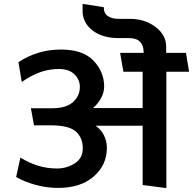

<svg xmlns="http://www.w3.org/2000/svg" viewBox="-20 -952 993 988"><path d="M530 -191Q530 -103 462.5 -44Q395 15 279 15Q219 15 162 -1Q105 -17 63 -41L85 -141Q131 -113 177 -99Q223 -85 273 -85Q324 -85 365 -111.5Q406 -138 406 -189Q406 -243 370.5 -275Q335 -307 242 -307H155L139 -395H249Q321 -395 356 -427Q391 -459 391 -505Q391 -542 363 -569.5Q335 -597 283 -597Q234 -597 188 -581Q142 -565 92 -530Q88 -555 83.5 -581Q79 -607 75 -632Q121 -663 176 -680Q231 -697 294 -697Q407 -697 461.5 -639.5Q516 -582 516 -507Q516 -476 499.5 -446Q483 -416 458 -396H714V-583H615L598 -680H719V-685Q719 -718 700.5 -737Q682 -756 645 -756H590Q507 -756 456 -795.5Q405 -835 405 -896V-932L514 -915Q514 -883 535 -869Q556 -855 590 -855H649Q725 -855 780 -813.5Q835 -772 835 -713V-680H937L953 -583H836V16L714 0V-305H472Q500 -286 515 -255.5Q530 -225 530 -191Z"/></svg>

Font: Palanquin SemiBold
Style: Regular
Weight: 600
Designer: Pria Ravichandran
Version: Version 1.0.4